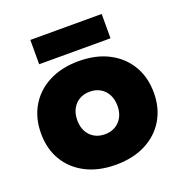

<svg xmlns="http://www.w3.org/2000/svg" viewBox="-139 -893 976 1028"><g transform="rotate(-20 349.0 -379.5)"><path d="M349 12.5Q251.5 12.5 179.2 -24.5Q107 -61.5 67.5 -127.8Q28 -194 28 -281.5Q28 -369.5 67.5 -436.2Q107 -503 179.2 -540.2Q251.5 -577.5 349 -577.5Q447 -577.5 519 -540.2Q591 -503 630.8 -436.2Q670.5 -369.5 670.5 -281.5Q670.5 -194 631 -127.8Q591.5 -61.5 519.2 -24.5Q447 12.5 349 12.5ZM349 -161Q383.5 -161 409.2 -176.2Q435 -191.5 449.2 -218.5Q463.5 -245.5 463.5 -281.5Q463.5 -318 449.2 -345.5Q435 -373 409.2 -388.2Q383.5 -403.5 349 -403.5Q314.5 -403.5 288.8 -388.2Q263 -373 248.8 -345.5Q234.5 -318 234.5 -281.5Q234.5 -245.5 248.8 -218.5Q263 -191.5 288.8 -176.2Q314.5 -161 349 -161ZM552 -772.5V-634H145.5V-772.5Z"/></g></svg>

Font: Hepta Slab ExtraLight ExtraBold
Style: Regular
Weight: 800
Version: Version 1.102